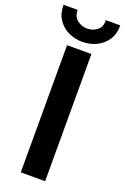

<svg xmlns="http://www.w3.org/2000/svg" viewBox="-184 -968 666 1021"><g transform="rotate(20 148.5 -457.5)"><path d="M78.7 0V-719.7H216.5V0ZM147.6 -763.9Q104.7 -763.9 68.3 -781.5Q31.9 -799.1 9.7 -832.8Q-12.5 -866.5 -12.5 -915.3H67.2Q67.7 -876.7 92.8 -857.9Q117.8 -839 147.6 -839Q178.6 -839 203.7 -857.4Q228.7 -875.9 226.9 -915.3H308.6Q309.1 -866.5 286.6 -832.8Q264.1 -799.1 227.3 -781.5Q190.5 -763.9 147.6 -763.9Z"/></g></svg>

Font: Reddit Sans Condensed
Style: Regular
Weight: 400
Designer: Stephen Hutchings
Foundry: Reddit
Version: Version 1.014